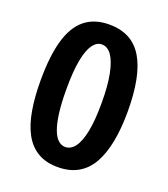

<svg xmlns="http://www.w3.org/2000/svg" viewBox="-128 -763 758 867"><g transform="rotate(20 251.5 -329.5)"><path d="M249 13Q192 13 152.5 -10.5Q113 -34 89 -78Q65 -122 54 -185.5Q43 -249 43 -329Q43 -445 64.5 -521Q86 -597 132 -634.5Q178 -672 249 -672Q305 -672 345 -650.5Q385 -629 410.5 -586Q436 -543 448.5 -479Q461 -415 461 -331Q461 -249 448.5 -185Q436 -121 411 -77Q386 -33 345.5 -10Q305 13 249 13ZM250 -84Q276 -84 295.5 -109.5Q315 -135 326 -188.5Q337 -242 337 -327Q337 -410 326 -465Q315 -520 295.5 -548Q276 -576 248 -576Q224 -576 205.5 -551Q187 -526 176.5 -472.5Q166 -419 166 -333Q166 -266 172 -219Q178 -172 189 -142Q200 -112 215.5 -98Q231 -84 250 -84Z"/></g></svg>

Font: Bricolage Grotesque 24pt Condensed SemiBold
Style: Regular
Weight: 600
Width: 3
Designer: Mathieu Triay
Foundry: Atelier Triay
Version: Version 1.001;gftools[0.9.33.dev8+g029e19f]